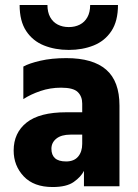

<svg xmlns="http://www.w3.org/2000/svg" viewBox="-20 -750 556 773"><path d="M311 -171V-333Q311 -362 293 -379.5Q275 -397 226 -397Q182 -397 142.5 -383.5Q103 -370 74 -351V-482Q97 -495 142.5 -505.5Q188 -516 247 -516Q354 -516 407.5 -469.5Q461 -423 461 -325V0H318V-62Q306 -38 277 -17.5Q248 3 192 3Q116 3 75.5 -40Q35 -83 35 -144Q35 -215 87 -256.5Q139 -298 247 -298H328V-208H264Q227 -208 207 -192Q187 -176 187 -151Q187 -126 201.5 -113Q216 -100 246 -100Q278 -100 294.5 -119.5Q311 -139 311 -171ZM257 -641Q232 -641 212.5 -651Q193 -661 182 -681Q171 -701 171 -730H59Q59 -665 85.5 -625Q112 -585 157 -567Q202 -549 257 -549Q312 -549 357 -567Q402 -585 428.5 -625Q455 -665 455 -730H343Q343 -701 332 -681Q321 -661 301.5 -651Q282 -641 257 -641Z"/></svg>

Font: Hind Variable Light
Style: Regular
Weight: 300
Designer: Manushi Parikh, Satya Rajpurohit
Foundry: Indian Type Foundry
Version: Version 3.000